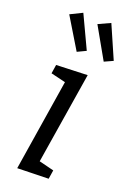

<svg xmlns="http://www.w3.org/2000/svg" viewBox="-154 -862 629 921"><g transform="rotate(20 160.0 -401.5)"><path d="M226 -532 151 -65 227 -46 220 -1 61 3 135 -463 60 -481 67 -526ZM182 -640 138 -619 43 -776 104 -806ZM320 -639 276 -619 186 -778 247 -806Z"/></g></svg>

Font: Bitter Pro
Style: Italic
Weight: 400
Italic angle: -9°
Designer: Sol Matas, and Bitter project Authors
Foundry: Sol Matas
Version: Version 1.010